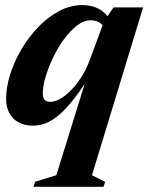

<svg xmlns="http://www.w3.org/2000/svg" viewBox="-20 -470 570 738"><path d="M196.5 203.5 323.5 -205.5H342.5Q301.5 -138.5 268.5 -95.5Q235.5 -52.5 207.8 -29Q180 -5.5 155.5 3.8Q131 13 106.5 13Q76.5 13 53.2 1.2Q30 -10.5 16.8 -33.8Q3.5 -57 3.5 -91Q3.5 -134.5 19 -183.8Q34.5 -233 62.2 -280.2Q90 -327.5 127 -366Q164 -404.5 207.2 -427.5Q250.5 -450.5 297 -450.5Q332.5 -450.5 360 -435.8Q387.5 -421 410 -385L387 -351Q381 -368.5 366.8 -380.2Q352.5 -392 328.5 -392Q302 -392 275.5 -371.5Q249 -351 225.2 -318.2Q201.5 -285.5 183.5 -247.5Q165.5 -209.5 155 -173.8Q144.5 -138 144.5 -113Q144.5 -94 151.8 -86.2Q159 -78.5 175 -78.5Q189.5 -78.5 208.8 -88.8Q228 -99 248.8 -119Q269.5 -139 289 -168Q308.5 -197 323 -234L380.5 -389.5L416.5 -441.5H530L333.5 203.5L384 229L378 248H108.5L115 228.5Z"/></svg>

Font: Newsreader 24pt
Style: Bold Italic
Weight: 700
Italic angle: -17°
Designer: Hugues Gentile
Foundry: Production Type
Version: Version 1.003